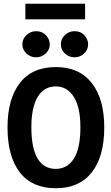

<svg xmlns="http://www.w3.org/2000/svg" viewBox="-20 -990 590 1022"><path d="M277 12Q151 12 85.5 -72.5Q20 -157 20 -312Q20 -463 85.5 -548Q151 -633 277 -633Q402 -633 468.5 -548Q535 -463 535 -312Q535 -157 468.5 -72.5Q402 12 277 12ZM277 -91Q338 -91 373 -145.5Q408 -200 408 -313Q408 -418 373 -474Q338 -530 277 -530Q214 -530 180.5 -474Q147 -418 147 -313Q147 -200 180.5 -145.5Q214 -91 277 -91ZM172 -685Q142 -685 120.5 -705.5Q99 -726 99 -754Q99 -782 120.5 -803Q142 -824 172 -824Q205 -824 225 -802Q245 -780 245 -754Q245 -726 223.5 -705.5Q202 -685 172 -685ZM377 -685Q347 -685 325.5 -705Q304 -725 304 -754Q304 -783 325.5 -803.5Q347 -824 377 -824Q410 -824 429.5 -802Q449 -780 449 -754Q449 -726 428 -705.5Q407 -685 377 -685ZM115 -887V-970H433V-887Z"/></svg>

Font: Inconsolata SemiExpanded ExtraBold
Style: Regular
Weight: 800
Width: 6
Monospace: yes
Designer: Raph Levien, Cyreal, Brenton Simpson
Foundry: Raph Levien, Cyreal, Google
Version: Version 3.001; ttfautohint (v1.8.2.53-6de2)